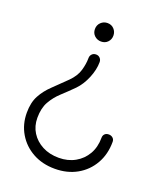

<svg xmlns="http://www.w3.org/2000/svg" viewBox="-145 -716 838 987"><g transform="rotate(20 273.5 -222.5)"><path d="M272 -449Q285 -449 293.5 -440Q302 -431 302 -418Q302 -377 283 -331Q264 -285 234 -254Q201 -221 170 -192.5Q139 -164 119 -128.5Q99 -93 99 -40Q99 5 121 40Q143 75 182 95.5Q221 116 272 116Q322 116 361 94Q400 72 422 33.5Q444 -5 444 -56Q444 -69 452 -77Q460 -85 474 -85Q487 -85 496 -77Q505 -69 505 -56Q505 12 475 64.5Q445 117 392.5 146.5Q340 176 272 176Q204 176 151.5 147Q99 118 69 67.5Q39 17 39 -46Q39 -102 59.5 -140Q80 -178 114 -210Q148 -242 187 -281Q220 -314 230.5 -350Q241 -386 241 -418Q241 -431 249.5 -440Q258 -449 272 -449ZM272 -621Q294 -621 308 -606Q322 -591 322 -570Q322 -549 308 -534.5Q294 -520 272 -520Q251 -520 236 -534Q221 -548 221 -570Q221 -592 236 -606.5Q251 -621 272 -621Z"/></g></svg>

Font: ComfortaaLight
Style: Regular
Weight: 300
Designer: Johan Aakerlund
Foundry: Johan Aakerlund
Version: Version 3.104; ttfautohint (v1.8.1.43-b0c9)